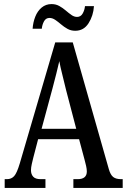

<svg xmlns="http://www.w3.org/2000/svg" viewBox="-20 -922 622 942"><path d="M3 0V-43H14Q36 -43 49.5 -58Q63 -73 77 -120L251 -714H337L514 -92Q522 -64 535.5 -53.5Q549 -43 574 -43H582V0H340V-43H361Q406 -43 406 -81Q406 -92 402.5 -108Q399 -124 395 -138L368 -239H167L143 -147Q140 -135 136 -117.5Q132 -100 132 -87Q132 -67 143 -55Q154 -43 179 -43H203V0ZM184 -290H354L304 -481Q294 -524 285 -559Q276 -594 271 -622Q258 -565 238 -490ZM349 -771Q328 -771 311 -780.5Q294 -790 279.5 -802.5Q265 -815 251 -824.5Q237 -834 223 -834Q205 -834 196 -817.5Q187 -801 185 -781H140Q142 -812 153 -840Q164 -868 184.5 -885Q205 -902 233 -902Q254 -902 271 -892.5Q288 -883 302.5 -870.5Q317 -858 330.5 -848.5Q344 -839 358 -839Q376 -839 385.5 -855.5Q395 -872 397 -892H441Q438 -845 414.5 -808Q391 -771 349 -771Z"/></svg>

Font: Noto Serif Thai ExtraCondensed Medium
Style: Regular
Weight: 500
Width: 2
Designer: Monotype Design Team
Foundry: Monotype Imaging Inc.
Version: Version 2.002; ttfautohint (v1.8.4.7-5d5b)